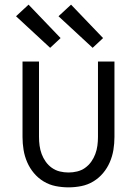

<svg xmlns="http://www.w3.org/2000/svg" viewBox="-20 -795 590 827"><path d="M275 12Q247 12 219.5 6.5Q192 1 168 -13.5Q144 -28 126 -49.5Q108 -71 97 -96.5Q86 -122 81.5 -149.5Q77 -177 77 -205V-530H148V-205Q148 -186 150.5 -167.5Q153 -149 159.5 -131.5Q166 -114 177 -98.5Q188 -83 203.5 -72Q219 -61 237.5 -56.5Q256 -52 275 -52Q294 -52 312.5 -56.5Q331 -61 346.5 -72Q362 -83 373 -98.5Q384 -114 390.5 -131.5Q397 -149 399.5 -167.5Q402 -186 402 -205V-530H473V-205Q473 -177 468.5 -149.5Q464 -122 453 -96.5Q442 -71 424 -49.5Q406 -28 382 -13.5Q358 1 330.5 6.5Q303 12 275 12ZM379 -589 232 -725 286 -775 424 -631ZM196 -589 49 -725 103 -775 241 -631Z"/></svg>

Font: Lode Term
Style: Regular
Weight: 400
Monospace: yes
Designer: Belleve Invis
Foundry: Belleve Invis
Version: Version 29.2.0